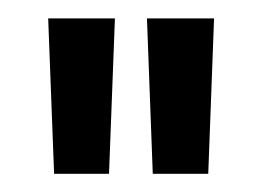

<svg xmlns="http://www.w3.org/2000/svg" viewBox="-20 -556 284 208"><path d="M38.6 -367.7 32.2 -536.1H104.5L98.1 -367.7ZM145.5 -367.7 139.2 -536.1H211.9L205.6 -367.7Z"/></svg>

Font: Parastoo Print
Style: Print-Bold
Weight: 700
Foundry: Saber Rastikerdar (saber.rastikerdar@gmail.com)
Version: Version 1.0.0-alpha3